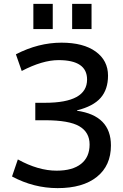

<svg xmlns="http://www.w3.org/2000/svg" viewBox="-20 -960 634 990"><path d="M352 -810V-940H452V-810ZM152 -810V-940H252V-810ZM272 -80Q354 -80 398 -115Q442 -150 442 -215Q442 -278 389 -309Q336 -340 212 -340H162V-430H212Q429 -430 429 -550Q429 -650 282 -650Q199 -650 92 -594L62 -680Q178 -740 297 -740Q410 -740 473.5 -694Q537 -648 537 -570Q537 -499 499 -455.5Q461 -412 377 -391V-389Q552 -364 552 -210Q552 -106 479.5 -48Q407 10 277 10Q154 10 42 -50L72 -138Q177 -80 272 -80Z"/></svg>

Font: Mplus 1p Medium
Style: Regular
Weight: 500
Version: Version 1.061